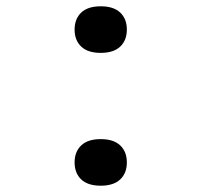

<svg xmlns="http://www.w3.org/2000/svg" viewBox="-20 -580 640 610"><path d="M300 -412Q259 -412 238 -432Q217 -452 217 -486Q217 -520 238 -540Q259 -560 300 -560Q341 -560 362 -540Q383 -520 383 -486Q383 -452 362 -432Q341 -412 300 -412ZM300 10Q259 10 238 -10Q217 -30 217 -64Q217 -98 238 -118Q259 -138 300 -138Q341 -138 362 -118Q383 -98 383 -64Q383 -30 362 -10Q341 10 300 10Z"/></svg>

Font: JetBrains Mono NL
Style: Regular
Weight: 400
Monospace: yes
Designer: Philipp Nurullin, Konstantin Bulenkov
Foundry: JetBrains
Version: Version 2.305; ttfautohint (v1.8.4.7-5d5b)